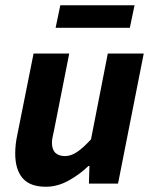

<svg xmlns="http://www.w3.org/2000/svg" viewBox="-20 -700 584 732"><path d="M155 12Q94 12 66 -21Q38 -54 38 -115Q38 -132 40 -150Q42 -168 46 -186L108 -496H244L186 -203Q183 -189 180.5 -177.5Q178 -166 178 -156Q178 -130 191 -117.5Q204 -105 228 -105Q251 -105 274.5 -121Q298 -137 327 -169L391 -496H528L430 0H319L321 -67H317Q284 -35 241.5 -11.5Q199 12 155 12ZM192 -594 210 -680H493L475 -594Z"/></svg>

Font: Source Sans 3
Style: Bold Italic
Weight: 700
Italic angle: -11°
Designer: Paul D. Hunt
Foundry: Adobe
Version: Version 3.052;hotconv 1.1.0;makeotfexe 2.6.0